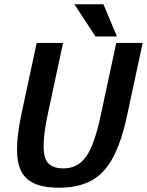

<svg xmlns="http://www.w3.org/2000/svg" viewBox="-20 -867 685 895"><path d="M574 -336Q548 -212 508.5 -136Q469 -60 407.5 -26Q346 8 254 8Q162 8 115 -26Q68 -60 61 -136Q54 -212 80 -336L151 -667H274L203 -336Q175 -205 187 -143.5Q199 -82 274 -82Q323 -82 355.5 -109Q388 -136 410.5 -192.5Q433 -249 451 -336L522 -667H645ZM327 -847H462L525 -697H425Z"/></svg>

Font: Epunda Sans SemiBold
Style: Italic
Weight: 600
Italic angle: -12.0243°
Designer: Simon Atzbach
Foundry: typofactur
Version: Version 2.204; ttfautohint (v1.8.4.7-5d5b)